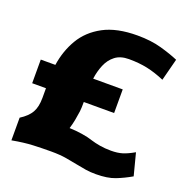

<svg xmlns="http://www.w3.org/2000/svg" viewBox="-125 -789 881 916"><g transform="rotate(20 316.0 -331.0)"><path d="M25 -410H99Q110 -484 145.5 -544Q181 -604 248 -640Q315 -676 420 -676Q489 -676 542 -661Q595 -646 632 -630L603 -518Q556 -538 514 -547Q472 -556 420 -556Q377 -556 350.5 -535.5Q324 -515 310 -481.5Q296 -448 291 -410H441V-290H287Q287 -276 286.5 -262.5Q286 -249 285 -242Q282 -220 277.5 -196Q273 -172 266 -150Q298 -149 330.5 -144Q363 -139 386 -131Q405 -125 431 -120.5Q457 -116 488 -116Q521 -116 545.5 -123.5Q570 -131 603 -150L632 -38Q594 -16 555.5 -1Q517 14 458 14Q430 14 407.5 10.5Q385 7 361 2Q331 -4 299 -9.5Q267 -15 221 -15Q176 -15 130.5 -13Q85 -11 25 0V-115Q63 -139 79 -167Q95 -195 95 -241Q95 -248 95 -262Q95 -276 95 -290H25Z"/></g></svg>

Font: Epunda Sans Black
Style: Regular
Weight: 900
Designer: Simon Atzbach
Foundry: typofactur
Version: Version 2.204; ttfautohint (v1.8.4.7-5d5b)